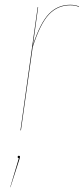

<svg xmlns="http://www.w3.org/2000/svg" viewBox="-20 -547 352 806"><path d="M274.9 -526.9Q294.9 -526.9 312 -520L311 -518.1Q295.9 -524.9 274.9 -524.9Q222.2 -524.9 185.5 -486.3Q148.9 -447.8 117.2 -349.1L67.9 0H65.9L138.2 -517.1H140.1L118.2 -357.9Q148.9 -451.2 185.5 -489Q222.2 -526.9 274.9 -526.9ZM64 111.8Q64 114.3 62 120.1L23.9 238.8H22.9L59.1 117.2Q54.2 117.2 54.2 111.8Q54.2 106.9 59.1 106.9Q64 106.9 64 111.8Z"/></svg>

Font: Fira Sans Compressed Two
Style: Italic
Weight: 100
Width: 3
Italic angle: -8°
Designer: Carrois Corporate & Edenspiekermann AG
Foundry: Carrois Corporate GbR & Edenspiekermann AG
Version: Version 4.203;PS 004.203;hotconv 1.0.88;makeotf.lib2.5.64775